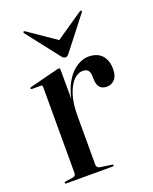

<svg xmlns="http://www.w3.org/2000/svg" viewBox="-122 -699 611 768"><g transform="rotate(-20 183.0 -315.0)"><path d="M154.5 -241Q154.5 -308.5 173.5 -354.2Q192.5 -400 222 -423.2Q251.5 -446.5 283 -446.5Q319 -446.5 338.8 -425Q358.5 -403.5 358.5 -366Q358.5 -337 345 -322.5Q331.5 -308 311.5 -308Q292.5 -308 282.5 -318.8Q272.5 -329.5 271.5 -351.5L271 -366Q271 -383.5 264 -392Q257 -400.5 240 -400.5Q220.5 -400.5 202.5 -382.5Q184.5 -364.5 172.5 -328.5Q160.5 -292.5 160.5 -239ZM160 -435.5 160.5 -267V-30Q160.5 -24.5 164 -20.5Q167.5 -16.5 174 -15L223 -8Q226.5 -7.5 227.5 -6.5Q228.5 -5.5 228.5 -3.5Q228.5 -2 227.2 -1Q226 0 223 0H26Q24 0 22.2 -1.2Q20.5 -2.5 20.5 -4Q20.5 -5.5 22.2 -6.8Q24 -8 27.5 -8.5L58.5 -13Q65 -14.5 68 -18Q71 -21.5 71 -26.5V-394.5Q71 -398 69.5 -400Q68 -402 64.5 -402H25Q23.5 -402.5 22.2 -403.5Q21 -404.5 21 -406Q21 -407.5 22.2 -408.8Q23.5 -410 26 -410.5L144 -440.5Q148.5 -441.5 150.8 -442Q153 -442.5 154.5 -442.5Q157.5 -442.5 158.8 -440.5Q160 -438.5 160 -435.5ZM215 -535 80.5 -627.5Q78 -629 76 -629.5Q74 -630 72.5 -629Q71.5 -628 71.5 -626Q71.5 -624 73.5 -621.5L179 -486Q183 -480 187 -477.5Q191 -475 195.5 -475Q201 -475 204.5 -477.5Q208 -480 212.5 -486L318 -621.5Q320 -624 320.2 -626Q320.5 -628 319 -629Q317.5 -630 315.5 -629.5Q313.5 -629 311 -627.5L176 -535Z"/></g></svg>

Font: Fraunces 96pt
Style: Regular
Weight: 400
Version: Version 1.000;[b76b70a41]